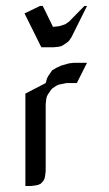

<svg xmlns="http://www.w3.org/2000/svg" viewBox="-20 -622 363 642"><path d="M62 -577.1 113.8 -602.1H123L157.2 -532.2L176.8 -534.2L192.9 -539.1L198.2 -541L210.9 -549.8L262.2 -602.1H271L219.2 -498L210.9 -485.8L207 -481.9L192.9 -472.2L185.1 -467.8L176.8 -465.8L159.2 -463.9H118.2ZM64.9 0V-309.1L132.8 -344.2L137.2 -359.9L142.1 -369.1L150.9 -381.8L154.8 -387.2L168 -395L185.1 -402.8L210.9 -410.2L228 -412.1H271L236.8 -344.2H202.1L185.1 -340.8L175.8 -338.9L168 -335L154.8 -326.2L150.9 -321.8L142.1 -309.1L137.2 -300.8L134.8 -292L132.8 -273.9V-50.8L130.9 -34.2L128.9 -24.9L125 -17.1L116.2 -7.8L107.9 -3.9L99.1 -2L82 0Z"/></svg>

Font: Petahja
Style: Regular
Weight: 400
Designer: T. Christopher White
Version: Version 1.1